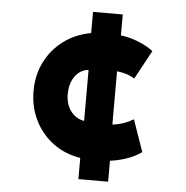

<svg xmlns="http://www.w3.org/2000/svg" viewBox="-50 -644 748 772"><g transform="rotate(5 324.0 -257.5)"><path d="M294.5 80V-5.5Q230 -16 183 -51.8Q136 -87.5 110 -140.5Q84 -193.5 84 -257.5Q84 -322 110.5 -374.8Q137 -427.5 184.2 -462.8Q231.5 -498 294.5 -509.5V-595H414.5V-510.5Q451.5 -506 487 -491.5Q522.5 -477 546 -458.5L483 -342.5Q467 -352.5 448.5 -358Q430 -363.5 411.5 -365.5V-150.5Q434.5 -153 455.5 -160.2Q476.5 -167.5 496 -179L541 -50.5Q514.5 -31.5 482.5 -20.5Q450.5 -9.5 414.5 -4.5V80ZM297 -155V-361Q274.5 -359 257.5 -345Q240.5 -331 231.2 -308.2Q222 -285.5 222 -257.5Q222 -215.5 243 -188Q264 -160.5 297 -155Z"/></g></svg>

Font: Geologica Thin Roman ExtraBold
Style: Regular
Weight: 800
Version: Version 1.010;gftools[0.9.28]